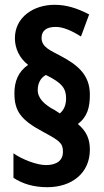

<svg xmlns="http://www.w3.org/2000/svg" viewBox="-20 -778 431 799"><path d="M40 -390C40 -316 66 -279 160 -229C228 -192 242 -183 242 -146C242 -112 218 -91 171 -91C134 -91 73 -114 36 -140V-38C74 -13 120 1 177 1C278 1 354 -57 354 -155C354 -198 341 -231 304 -262C344 -292 354 -332 354 -384C354 -467 303 -508 231 -546C190 -568 153 -582 153 -620C153 -651 174 -666 212 -666C242 -666 278 -651 317 -626L351 -718C299 -745 255 -758 207 -758C119 -758 42 -706 42 -619C42 -576 61 -536 97 -508C56 -480 40 -439 40 -390ZM137 -403C137 -430 148 -454 171 -466C239 -433 255 -409 255 -369C255 -344 248 -322 229 -306L209 -319C165 -342 137 -369 137 -403Z"/></svg>

Font: Noto Sans Tamil ExtraCondensed
Style: Bold
Weight: 700
Width: 2
Designer: Jelle Bosma - Monotype Design Team
Foundry: Monotype Imaging Inc.
Version: Version 2.004